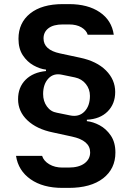

<svg xmlns="http://www.w3.org/2000/svg" viewBox="-20 -760 640 935"><path d="M284 155Q189 155 129 113Q69 71 58 -1H185Q193 24 220 40Q247 56 284 56H314Q364 56 391.5 35.5Q419 15 419 -18Q419 -76 330 -95L238 -115Q159 -131 113.5 -174Q68 -217 68 -277Q68 -335 104.5 -371.5Q141 -408 204 -414V-421Q175 -424 143.5 -441.5Q112 -459 91 -491Q70 -523 70 -571Q70 -649 127 -694.5Q184 -740 286 -740H316Q408 -740 466 -700.5Q524 -661 534 -591H407Q401 -612 377 -626.5Q353 -641 316 -641H286Q240 -641 216 -622.5Q192 -604 192 -573Q192 -517 272 -500L370 -479Q451 -462 496 -417Q541 -372 541 -312Q541 -254 504 -217Q467 -180 403 -177V-170Q433 -167 465 -150Q497 -133 519.5 -100Q542 -67 542 -17Q542 62 482 108.5Q422 155 314 155ZM321 -198Q364 -189 391 -216.5Q418 -244 418 -293Q418 -326 398 -351Q378 -376 345 -383L282 -396Q241 -405 215.5 -377.5Q190 -350 190 -302Q190 -267 208.5 -241.5Q227 -216 257 -211Z"/></svg>

Font: Tiny
Style: Bold
Weight: 700
Monospace: yes
Designer: Philipp Nurullin, Konstantin Bulenkov
Foundry: JetBrains
Version: Version 2.251; ttfautohint (v1.8.4.7-5d5b)